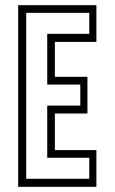

<svg xmlns="http://www.w3.org/2000/svg" viewBox="-20 -720 442 740"><path d="M50 0V-700H351.5V-558.5H191.5V-424H317V-282.5H191.5V-141.5H351.5V0ZM81 -31H324V-112H162V-313H289.5V-394H162V-589.5H324V-670.5H81Z"/></svg>

Font: Tourney Condensed Light
Style: Regular
Weight: 300
Width: 3
Designer: Tyler Finck
Foundry: Etcetera Type Co
Version: Version 1.010; ttfautohint (v1.8.3)